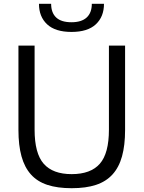

<svg xmlns="http://www.w3.org/2000/svg" viewBox="-20 -980 755 1010"><path d="M356 -812Q271 -812 228 -852Q185 -892 185 -960H249Q249 -913 275.5 -888Q302 -863 356 -863Q409 -863 436 -888Q463 -913 463 -960H527Q527 -892 484 -852Q441 -812 356 -812ZM357 10Q282 10 229 -7.5Q176 -25 142.5 -62.5Q109 -100 93 -158Q77 -216 77 -296V-740H162V-298Q162 -173 210 -118.5Q258 -64 357 -64Q457 -64 505 -118.5Q553 -173 553 -298V-740H638V-296Q638 -216 622 -158Q606 -100 572 -62.5Q538 -25 485 -7.5Q432 10 357 10Z"/></svg>

Font: Encode Sans Narrow
Style: Regular
Weight: 400
Designer: Pablo Impallari, Andres Torresi
Foundry: Pablo Impallari, Andres Torresi
Version: Version 1.000; ttfautohint (v1.00) -l 8 -r 50 -G 200 -x 14 -